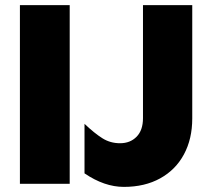

<svg xmlns="http://www.w3.org/2000/svg" viewBox="-20 -720 826 752"><path d="M253 -700H58V0H253ZM465 12Q547 12 607.5 -21.5Q668 -55 700.5 -115.5Q733 -176 733 -256V-700H540V-257Q540 -210 515 -184.5Q490 -159 450 -159Q412 -159 381 -178.5Q350 -198 311 -235V-41Q389 12 465 12Z"/></svg>

Font: Geom Black
Style: Bold
Weight: 900
Version: Version 1.102